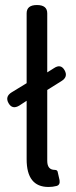

<svg xmlns="http://www.w3.org/2000/svg" viewBox="-20 -732 302 764"><path d="M168 -92Q168 -56 198 -56Q209 -56 210 -46L217 -15Q220 4 205 8Q190 12 173 12Q86 12 86 -98V-331L57 -312Q29 -295 14 -321.5Q-1 -348 27 -365L86 -401V-679Q86 -712 127 -712Q168 -712 168 -679V-444L195 -461Q222 -479 237 -452.5Q252 -426 224 -409L168 -374Z"/></svg>

Font: Raw Maruko Gothic CJK TC
Style: Regular
Weight: 400
Version: Version 1.001